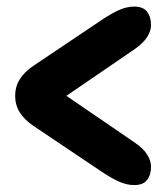

<svg xmlns="http://www.w3.org/2000/svg" viewBox="-20 -626 488 569"><path d="M160 -353.5V-330.5L380 -481Q405 -498.5 416.2 -516.5Q427.5 -534.5 427.5 -551Q428 -575 416.2 -590.8Q404.5 -606.5 378 -606.5Q356.5 -606.5 334.5 -597Q312.5 -587.5 281.5 -567L79 -431Q53 -413.5 39 -391.8Q25 -370 25 -342Q25 -314 39 -292.2Q53 -270.5 79 -253L281.5 -117Q312.5 -96.5 334.5 -87Q356.5 -77.5 378 -77.5Q404.5 -77.5 416.2 -93.2Q428 -109 427.5 -133Q427.5 -149.5 416.2 -167.8Q405 -186 380 -203Z"/></svg>

Font: Fraunces 144pt S100 Black
Style: Regular
Weight: 900
Version: Version 1.000